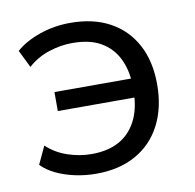

<svg xmlns="http://www.w3.org/2000/svg" viewBox="-63 -563 646 637"><g transform="rotate(-10 259.5 -245.0)"><path d="M212 9Q176 9 141 1.5Q106 -6 77 -20Q48 -34 30 -53L58 -113Q88 -85 128 -71.5Q168 -58 208 -58Q263 -58 300.5 -78.5Q338 -99 359 -139Q380 -179 381 -235L391 -218H122V-282H391L381 -266Q379 -314 360 -351.5Q341 -389 304 -410.5Q267 -432 208 -432Q169 -432 129 -419Q89 -406 58 -378L29 -437Q59 -464 108.5 -481.5Q158 -499 213 -499Q291 -499 346.5 -468.5Q402 -438 432 -382Q462 -326 462 -248Q462 -170 432 -112Q402 -54 346 -22.5Q290 9 212 9Z"/></g></svg>

Font: Nunito Sans 10pt
Style: Regular
Weight: 400
Designer: Vernon Adams
Foundry: Vernon Adams
Version: Version 3.101;gftools[0.9.27]